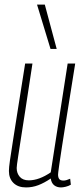

<svg xmlns="http://www.w3.org/2000/svg" viewBox="-20 -810 364 840"><path d="M94 10Q59 10 39 -9.5Q19 -29 19 -62Q19 -77 23.5 -108Q28 -139 36.5 -193Q45 -247 58 -330Q71 -413 90 -532H122Q103 -407 90.5 -326Q78 -245 70.5 -197.5Q63 -150 59.5 -126Q56 -102 54.5 -91.5Q53 -81 53 -75Q53 -52 66.5 -36.5Q80 -21 106 -21Q151 -21 202 -56L276 -532H309Q287 -395 273 -307Q259 -219 251 -167.5Q243 -116 239.5 -91Q236 -66 235 -57.5Q234 -49 234 -46Q234 -34 239 -27Q244 -20 258 -20Q269 -20 287 -28L290 -2Q280 4 267.5 7Q255 10 247 10Q229 10 217 0.5Q205 -9 202 -29Q174 -10 148 0Q122 10 94 10ZM201 -596 142 -790H176L228 -596Z"/></svg>

Font: Georama Condensed ExtraLight
Style: Italic
Weight: 200
Width: 3
Italic angle: -9°
Designer: Jean-Baptiste Levee
Foundry: Production Type
Version: Version 1.000